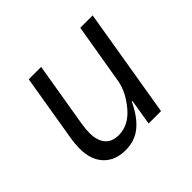

<svg xmlns="http://www.w3.org/2000/svg" viewBox="-127 -679 854 854"><g transform="rotate(-45 300.0 -252.0)"><path d="M399 -122H395Q365 -57 323.5 -22.5Q282 12 223 12Q158 12 120.5 -27.5Q83 -67 83 -137Q83 -170 89 -204L141 -516H219L168 -211Q163 -181 163 -156Q163 -109 184.5 -83Q206 -57 249 -57Q310 -57 358 -113Q407 -171 417 -231L465 -516H543L457 0H379Z"/></g></svg>

Font: iA Writer Duo S
Style: Italic
Weight: 400
Italic angle: -9.5°
Designer: Mike Abbink, Paul van der Laan, Pieter van Rosmalen, Oliver Reichenstein
Foundry: Bold Monday and Information Architects Inc.
Version: Version 2.000